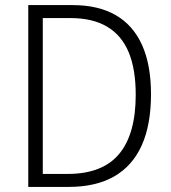

<svg xmlns="http://www.w3.org/2000/svg" viewBox="-20 -734 671 754"><path d="M573 -364Q573 -244 536.5 -163Q500 -82 428 -41Q356 0 250 0H91V-714H265Q366 -714 434.5 -674.5Q503 -635 538 -557Q573 -479 573 -364ZM513 -362Q513 -462 485.5 -528.5Q458 -595 401 -629Q344 -663 257 -663H148V-51H246Q382 -51 447.5 -129Q513 -207 513 -362Z"/></svg>

Font: Noto Sans Hebrew SemiCondensed Light
Style: Regular
Weight: 300
Width: 4
Designer: Monotype Design Team
Foundry: Monotype Imaging Inc.
Version: Version 2.003